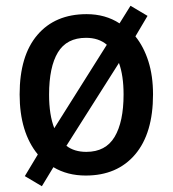

<svg xmlns="http://www.w3.org/2000/svg" viewBox="-20 -598 598 665"><path d="M510 -271Q510 -136 448 -63Q386 10 277 10Q213 10 165 -19L125 47L66 12L111 -63Q48 -140 48 -271Q48 -405 109.5 -477Q171 -549 280 -549Q345 -549 394 -517L432 -578L491 -543L449 -472Q478 -436 494 -385.5Q510 -335 510 -271ZM150 -270Q150 -235 154.5 -206Q159 -177 168 -154L350 -443Q322 -467 278 -467Q211 -467 180.5 -416.5Q150 -366 150 -270ZM408 -271Q408 -336 392 -380L210 -93Q237 -72 279 -72Q346 -72 377 -124Q408 -176 408 -271Z"/></svg>

Font: Noto Sans Georgian SemiCondensed Medium
Style: Regular
Weight: 500
Width: 4
Designer: Monotype Design Team, Akaki Razmadze
Foundry: Google LLC
Version: Version 2.005; ttfautohint (v1.8.4.7-5d5b)